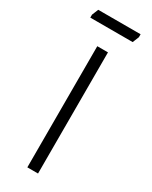

<svg xmlns="http://www.w3.org/2000/svg" viewBox="-197 -796 663 840"><g transform="rotate(30 134.0 -376.0)"><path d="M245 -752V-737L232 -705H18V-720L31 -752ZM107 0V-612H161V0Z"/></g></svg>

Font: Ancizar Sans Thin
Style: Regular
Weight: 100
Designer: Cesar Puertas, Viviana Monsalve, Julian Moncada, Julian Prieto, Jose Castro, Mariel Hernandez, Felipe Aragon, Sara Alarc
Version: Version 8.100